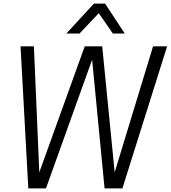

<svg xmlns="http://www.w3.org/2000/svg" viewBox="-20 -1037 947 1065"><path d="M672 -851ZM672 -851H606L528 -964L421 -851H348L501 -1017H563ZM659 8H560L491 -706L235 8H137L94 -780H168L198 -81L450 -780H547L616 -81L829 -780H907Z"/></svg>

Font: Tanohe Sans
Style: Italic
Weight: 400
Designer: Village Type and Design LLC & Cristiano Sobral
Foundry: Cooper Hewitt Smithsonian Design Museum
Version: Version 1.00;September 29, 2021;FontCreator 13.0.0.2655 64-b